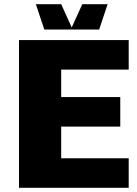

<svg xmlns="http://www.w3.org/2000/svg" viewBox="-20 -890 650 910"><path d="M590 -560H270V-430H550V-290H270V-140H590V0H70V-700H590ZM490 -870 450 -750H190L150 -870H270L320 -760L370 -870Z"/></svg>

Font: Fivo Sans Modern Heavy
Style: Regular
Weight: 900
Designer: Alexander Slobzheninov
Foundry: Alexander Slobzheninov
Version: 1.0